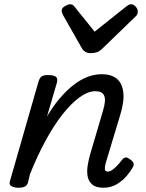

<svg xmlns="http://www.w3.org/2000/svg" viewBox="-20 -868 686 903"><path d="M467 15Q431 15 413.5 -0.5Q396 -16 392 -39.5Q388 -63 392.5 -90.5Q397 -118 404 -142L464 -346Q472 -372 473.5 -393Q475 -414 465 -426.5Q455 -439 428 -439Q394 -439 354.5 -410.5Q315 -382 274 -330Q233 -278 194 -206Q155 -134 121 -49L112 -11Q109 2 98.5 8.5Q88 15 65 15Q48 15 34.5 8Q21 1 27 -17L161 -484Q167 -503 176.5 -509Q186 -515 205 -515Q235 -515 244 -506Q253 -497 247 -477L201 -320Q230 -369 261.5 -406Q293 -443 326 -468.5Q359 -494 392 -506.5Q425 -519 458 -519Q504 -519 529.5 -497.5Q555 -476 560 -433.5Q565 -391 545 -326L478 -104Q473 -85 473 -76Q473 -67 477 -64Q481 -61 486 -61Q496 -61 506 -67.5Q516 -74 528 -86Q540 -98 553 -115Q561 -125 569 -127Q577 -129 588 -121Q604 -111 607.5 -101.5Q611 -92 605 -82Q596 -65 577 -42Q558 -19 530 -2Q502 15 467 15ZM597 -848Q608 -848 618 -837Q628 -826 628 -814Q628 -805 625 -799.5Q622 -794 617 -790L462 -640Q449 -627 436 -622.5Q423 -618 406 -618Q392 -618 381 -624.5Q370 -631 364 -643L277 -796Q273 -804 271.5 -809Q270 -814 270 -818Q270 -830 285 -839Q300 -848 309 -848Q319 -848 324.5 -843Q330 -838 335 -831L425 -719L568 -833Q575 -838 581.5 -843Q588 -848 597 -848Z"/></svg>

Font: Playwrite AU SA
Style: Regular
Weight: 400
Designer: Veronika Burian, José Scaglione
Foundry: TypeTogether
Version: Version 1.002